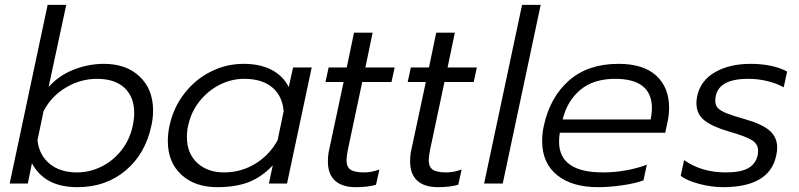

<svg xmlns="http://www.w3.org/2000/svg" viewBox="-20 -759 3306 794"><path d="M112 -84 95 0H20L177 -739H254L181 -399Q222 -446 283.5 -470.5Q345 -495 410 -495Q502 -495 557.5 -442.5Q613 -390 613 -302Q613 -270 606 -239Q581 -122 499 -53.5Q417 15 301 15Q232 15 185.5 -9.5Q139 -34 112 -84ZM529 -239Q535 -268 535 -292Q535 -358 495 -395.5Q455 -433 381 -433Q313 -433 252.5 -397Q192 -361 160 -299L135 -179Q142 -117 185.5 -81.5Q229 -46 298 -46Q351 -46 399.5 -70Q448 -94 482.5 -138Q517 -182 529 -239Z M674 -176Q674 -208 681 -239Q697 -314 742.5 -372.5Q788 -431 852 -463Q916 -495 987 -495Q1056 -495 1103.5 -470Q1151 -445 1174 -399L1192 -480H1269L1167 0H1092L1108 -75Q1061 -26 1007.5 -5.5Q954 15 878 15Q786 15 730 -36.5Q674 -88 674 -176ZM1128 -179 1153 -299Q1148 -362 1106 -397.5Q1064 -433 990 -433Q937 -433 888.5 -408.5Q840 -384 805 -340Q770 -296 758 -239Q753 -219 753 -192Q753 -125 795.5 -85.5Q838 -46 907 -46Q976 -46 1035 -81.5Q1094 -117 1128 -179Z M1336 -91Q1336 -118 1341 -139L1401 -420H1326L1339 -480H1414L1444 -624H1521L1491 -480H1612L1599 -420H1478L1418 -137Q1413 -110 1413 -96Q1413 -69 1429.5 -57.5Q1446 -46 1486 -46Q1516 -46 1549 -58L1535 5Q1501 15 1451 15Q1395 15 1365.5 -12Q1336 -39 1336 -91Z M1676 -91Q1676 -118 1681 -139L1741 -420H1666L1679 -480H1754L1784 -624H1861L1831 -480H1952L1939 -420H1818L1758 -137Q1753 -110 1753 -96Q1753 -69 1769.5 -57.5Q1786 -46 1826 -46Q1856 -46 1889 -58L1875 5Q1841 15 1791 15Q1735 15 1705.5 -12Q1676 -39 1676 -91Z M2139 -739H2216L2059 0H1982Z M2222 -176Q2222 -208 2229 -239Q2255 -358 2333.5 -426.5Q2412 -495 2538 -495Q2641 -495 2694 -446Q2747 -397 2747 -314Q2747 -283 2740 -252L2731 -210H2295Q2292 -191 2292 -173Q2292 -46 2474 -46Q2521 -46 2568.5 -54.5Q2616 -63 2655 -78L2641 -13Q2609 -1 2555.5 7Q2502 15 2453 15Q2345 15 2283.5 -35Q2222 -85 2222 -176ZM2671 -265Q2676 -292 2676 -311Q2676 -433 2524 -433Q2434 -433 2379.5 -387Q2325 -341 2307 -265Z M2795 -32 2809 -97Q2881 -46 2981 -46Q3043 -46 3074 -63.5Q3105 -81 3113 -116Q3115 -123 3115 -136Q3115 -163 3090 -179Q3065 -195 2995 -215Q2929 -234 2894.5 -260Q2860 -286 2860 -333Q2860 -346 2863 -361Q2877 -426 2937 -460.5Q2997 -495 3084 -495Q3130 -495 3169.5 -486.5Q3209 -478 3235 -463L3221 -398Q3192 -414 3154 -423.5Q3116 -433 3074 -433Q2938 -433 2938 -341Q2938 -324 2948.5 -312.5Q2959 -301 2985 -290.5Q3011 -280 3061 -266Q3132 -246 3163 -218.5Q3194 -191 3194 -149Q3194 -132 3190 -116Q3163 15 2970 15Q2923 15 2871.5 1.5Q2820 -12 2795 -32Z"/></svg>

Font: Prompt Light
Style: Italic
Weight: 300
Italic angle: -12°
Designer: Katatrad Team
Foundry: CadsonDemak
Version: Version 1.000